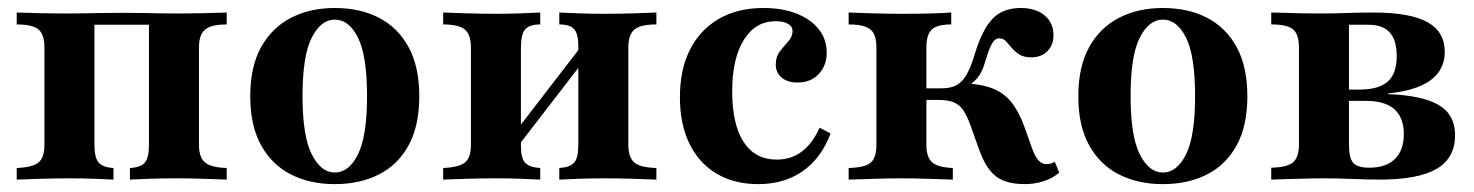

<svg xmlns="http://www.w3.org/2000/svg" viewBox="-20 -449 3686 480"><path d="M21.8 0V-29Q61.3 -30.6 76.2 -42.7Q91.1 -54.8 91.1 -87.1V-329.8Q91.1 -362.9 76.2 -375.4Q61.3 -387.9 21.8 -387.9V-417.7Q41.1 -416.9 78.6 -416.1Q116.1 -415.3 151.6 -415.3Q171.8 -415.3 191.1 -415.7Q210.5 -416.1 234.3 -416.5Q258.1 -416.9 287.9 -416.9Q318.5 -416.9 339.1 -416.5Q359.7 -416.1 377.8 -415.7Q396 -415.3 417.7 -415.3Q453.2 -415.3 490.7 -416.1Q528.2 -416.9 546.8 -417.7V-387.9Q521 -387.9 505.6 -382.3Q490.3 -376.6 483.9 -364.1Q477.4 -351.6 477.4 -329.8V-87.1Q477.4 -66.1 483.9 -53.6Q490.3 -41.1 505.6 -35.5Q521 -29.8 546.8 -29V0Q528.2 -0.8 490.7 -2Q453.2 -3.2 417.7 -3.2Q383.9 -3.2 352.4 -2Q321 -0.8 304.8 0V-29Q332.3 -30.6 342.3 -42.7Q352.4 -54.8 352.4 -87.1V-391.1L354.8 -387.1H213.7L216.1 -391.1V-87.1Q216.1 -54.8 226.6 -42.7Q237.1 -30.6 263.7 -29V0Q248.4 -0.8 218.1 -2Q187.9 -3.2 155.6 -3.2Q119.4 -3.2 80.2 -2Q41.1 -0.8 21.8 0Z M816.9 11.3Q754.8 11.3 707.3 -12.9Q659.7 -37.1 632.7 -85.9Q605.6 -134.7 605.6 -208.1Q605.6 -282.3 632.7 -331Q659.7 -379.8 707.3 -404.4Q754.8 -429 816.9 -429Q880.6 -429 927.8 -404.4Q975 -379.8 1001.6 -331Q1028.2 -282.3 1028.2 -208.1Q1028.2 -134.7 1001.6 -85.9Q975 -37.1 927.4 -12.9Q879.8 11.3 816.9 11.3ZM816.9 -17.7Q852.4 -17.7 875 -63.3Q897.6 -108.9 897.6 -208.1Q897.6 -309.7 875 -354.8Q852.4 -400 816.9 -400Q782.3 -400 759.3 -354.8Q736.3 -309.7 736.3 -208.9Q736.3 -108.9 759.3 -63.3Q782.3 -17.7 816.9 -17.7Z M1378.2 0V-29Q1404.8 -30.6 1415.3 -42.3Q1425.8 -54 1425.8 -87.1V-333.1Q1425.8 -364.5 1415.3 -376.2Q1404.8 -387.9 1378.2 -387.9V-417.7Q1394.4 -416.9 1426.2 -415.7Q1458.1 -414.5 1491.1 -414.5Q1527.4 -414.5 1564.5 -415.7Q1601.6 -416.9 1621 -417.7V-387.9Q1595.2 -387.9 1579.8 -382.7Q1564.5 -377.4 1557.7 -364.9Q1550.8 -352.4 1550.8 -329.8V-87.1Q1550.8 -65.3 1557.7 -52.8Q1564.5 -40.3 1579.8 -35.1Q1595.2 -29.8 1621 -29V0Q1601.6 -0.8 1564.5 -2Q1527.4 -3.2 1491.1 -3.2Q1458.1 -3.2 1426.2 -2Q1394.4 -0.8 1378.2 0ZM1087.9 0V-29Q1126.6 -30.6 1141.9 -42.3Q1157.3 -54 1157.3 -87.1V-329.8Q1157.3 -362.9 1141.9 -375.4Q1126.6 -387.9 1087.9 -387.9V-417.7Q1107.3 -416.9 1146.4 -415.7Q1185.5 -414.5 1221.8 -414.5Q1254 -414.5 1284.3 -415.7Q1314.5 -416.9 1330.6 -417.7V-387.9Q1304 -387.9 1293.1 -375.8Q1282.3 -363.7 1282.3 -329.8V-83.9Q1282.3 -53.2 1293.1 -41.9Q1304 -30.6 1330.6 -29V0Q1314.5 -0.8 1284.3 -2Q1254 -3.2 1221.8 -3.2Q1185.5 -3.2 1146.4 -2Q1107.3 -0.8 1087.9 0ZM1272.6 -80.6 1254 -100.8 1435.5 -336.3 1454.8 -316.9Z M1875.8 11.3Q1815.3 11.3 1771.4 -14.9Q1727.4 -41.1 1703.6 -89.9Q1679.8 -138.7 1679.8 -205.6Q1679.8 -275.8 1705.2 -325.4Q1730.6 -375 1777.4 -402Q1824.2 -429 1888.7 -429Q1936.3 -429 1971.8 -414.9Q2007.3 -400.8 2027 -375.8Q2046.8 -350.8 2046.8 -316.9Q2046.8 -285.5 2027 -264.1Q2007.3 -242.7 1973.4 -242.7Q1948.4 -242.7 1933.9 -255.2Q1919.4 -267.7 1919.4 -287.9Q1919.4 -307.3 1929.8 -320.6Q1940.3 -333.9 1950.8 -345.6Q1961.3 -357.3 1961.3 -371Q1961.3 -383.1 1950 -389.5Q1938.7 -396 1919.4 -396Q1868.5 -396 1839.5 -349.2Q1810.5 -302.4 1810.5 -221Q1810.5 -137.9 1839.1 -94Q1867.7 -50 1921.8 -50Q1958.1 -50 1984.7 -70.2Q2011.3 -90.3 2029 -129.8L2056.5 -115.3Q2033.1 -53.2 1986.7 -21Q1940.3 11.3 1875.8 11.3Z M2541.9 11.3Q2511.3 11.3 2490.3 3.2Q2469.4 -4.8 2454.8 -23Q2440.3 -41.1 2429 -71.8L2406.5 -134.7Q2397.6 -159.7 2387.9 -173.8Q2378.2 -187.9 2363.7 -193.5Q2349.2 -199.2 2326.6 -199.2H2284.7V-228.2H2333.9Q2357.3 -228.2 2371.8 -236.3Q2386.3 -244.4 2396.8 -262.9Q2407.3 -281.5 2416.9 -313.7Q2435.5 -375 2461.3 -402Q2487.1 -429 2531.5 -429Q2569.4 -429 2591.5 -410.5Q2613.7 -391.9 2613.7 -361.3Q2613.7 -336.3 2598.4 -321Q2583.1 -305.6 2558.1 -305.6Q2539.5 -305.6 2528.2 -312.9Q2516.9 -320.2 2509.3 -329.4Q2501.6 -338.7 2494.8 -346Q2487.9 -353.2 2478.2 -353.2Q2472.6 -353.2 2467.3 -349.2Q2462.1 -345.2 2456.5 -333.1Q2450.8 -321 2443.5 -296.8Q2436.3 -269.4 2423.8 -254.4Q2411.3 -239.5 2390.3 -229L2384.7 -241.1Q2431.5 -239.5 2460.5 -228.2Q2489.5 -216.9 2508.1 -194Q2526.6 -171 2540.3 -133.9L2560.5 -77.4Q2567.7 -57.3 2576.2 -48Q2584.7 -38.7 2596.8 -38.7Q2606.5 -38.7 2616.9 -44.4L2628.2 -17.7Q2612.9 -4 2590.3 3.6Q2567.7 11.3 2541.9 11.3ZM2101.6 0V-29Q2128.2 -29.8 2143.5 -35.1Q2158.9 -40.3 2164.9 -53.2Q2171 -66.1 2171 -87.1V-329.8Q2171 -351.6 2164.9 -364.1Q2158.9 -376.6 2143.5 -382.3Q2128.2 -387.9 2101.6 -387.9V-417.7Q2121 -416.9 2160.1 -415.7Q2199.2 -414.5 2236.3 -414.5Q2271 -414.5 2303.6 -415.3Q2336.3 -416.1 2358.1 -417.7V-387.9Q2323.4 -387.9 2309.7 -375.4Q2296 -362.9 2296 -329.8V-87.1Q2296 -55.6 2310.5 -43.1Q2325 -30.6 2362.1 -29V0Q2335.5 -0.8 2300 -2Q2264.5 -3.2 2231.5 -3.2Q2200.8 -3.2 2166.9 -2Q2133.1 -0.8 2101.6 0Z M2887.1 11.3Q2825 11.3 2777.4 -12.9Q2729.8 -37.1 2702.8 -85.9Q2675.8 -134.7 2675.8 -208.1Q2675.8 -282.3 2702.8 -331Q2729.8 -379.8 2777.4 -404.4Q2825 -429 2887.1 -429Q2950.8 -429 2998 -404.4Q3045.2 -379.8 3071.8 -331Q3098.4 -282.3 3098.4 -208.1Q3098.4 -134.7 3071.8 -85.9Q3045.2 -37.1 2997.6 -12.9Q2950 11.3 2887.1 11.3ZM2887.1 -17.7Q2922.6 -17.7 2945.2 -63.3Q2967.7 -108.9 2967.7 -208.1Q2967.7 -309.7 2945.2 -354.8Q2922.6 -400 2887.1 -400Q2852.4 -400 2829.4 -354.8Q2806.5 -309.7 2806.5 -208.9Q2806.5 -108.9 2829.4 -63.3Q2852.4 -17.7 2887.1 -17.7Z M3158.1 0V-29.8Q3197.6 -30.6 3212.5 -43.1Q3227.4 -55.6 3227.4 -87.9V-329.8Q3227.4 -362.9 3212.9 -375.4Q3198.4 -387.9 3158.1 -387.9V-417.7Q3171 -417.7 3192.3 -416.9Q3213.7 -416.1 3237.9 -415.7Q3262.1 -415.3 3283.1 -415.3Q3314.5 -415.3 3347.2 -416.5Q3379.8 -417.7 3413.7 -417.7Q3505.6 -417.7 3548.8 -393.5Q3591.9 -369.4 3591.9 -319.4Q3591.9 -275 3556.9 -248.8Q3521.8 -222.6 3450 -215.3V-213.7Q3536.3 -210.5 3577 -186.3Q3617.7 -162.1 3617.7 -111.3Q3617.7 -54 3571.8 -27Q3525.8 0 3429 0Q3400 0 3360.9 -1.6Q3321.8 -3.2 3287.9 -3.2Q3266.1 -3.2 3241.1 -2.4Q3216.1 -1.6 3194 -1.2Q3171.8 -0.8 3158.1 0ZM3403.2 -29.8Q3445.2 -29.8 3467.3 -51.6Q3489.5 -73.4 3489.5 -113.7Q3489.5 -154.8 3466.1 -175.8Q3442.7 -196.8 3395.2 -196.8H3325.8V-225H3377.4Q3427.4 -225 3449.6 -245.2Q3471.8 -265.3 3471.8 -308.9Q3471.8 -348.4 3454.4 -367.7Q3437.1 -387.1 3401.6 -387.1H3347.6L3352.4 -391.9V-87.9Q3352.4 -53.2 3363.3 -41.5Q3374.2 -29.8 3403.2 -29.8Z"/></svg>

Font: Playfair 5pt SemiExpanded Light ExtraBold
Style: Regular
Weight: 800
Version: Version 2.001;gftools[0.9.30]